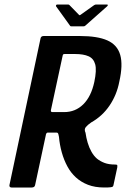

<svg xmlns="http://www.w3.org/2000/svg" viewBox="-20 -833 586 853"><path d="M31 0Q26 0 23.5 -3Q21 -6 22 -11L160 -662Q162 -673 174 -673H335Q413 -673 457 -653.5Q501 -634 514 -589.5Q527 -545 510 -470Q499 -412 467 -364.5Q435 -317 385 -289Q369 -278 361 -268Q353 -258 360 -243Q363 -221 369.5 -199Q376 -177 386.5 -158.5Q397 -140 411 -128Q426 -116 445 -109Q464 -102 491 -102Q499 -102 500.5 -100Q502 -98 501 -89L484 -10Q483 -6 481 -4Q479 -2 470.5 -1Q462 0 443 0Q402 0 371 -12Q340 -24 317 -45Q295 -65 279.5 -93.5Q264 -122 254.5 -156Q245 -190 242 -225Q241 -228 239.5 -236Q238 -244 231 -244H192Q189 -244 186.5 -241Q184 -238 183 -230L136 -11Q134 0 121 0ZM206 -343Q205 -335 213 -335H265Q315 -335 350 -369.5Q385 -404 399 -469Q410 -521 403 -547Q396 -573 373.5 -583Q351 -593 314 -593H267Q263 -593 261 -591.5Q259 -590 258 -584ZM297 -716Q292 -716 291 -719L229 -805Q228 -808 229.5 -810.5Q231 -813 235 -813H282Q287 -813 289 -810L330 -768Q333 -763 339 -768L398 -810Q403 -813 407 -813H454Q459 -813 459 -810.5Q459 -808 456 -805L359 -719Q356 -716 351 -716Z"/></svg>

Font: Glory SemiBold
Style: Italic
Weight: 600
Italic angle: -12°
Designer: Robert Leuschke
Foundry: Robert Leuschke
Version: Version 1.011